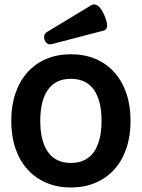

<svg xmlns="http://www.w3.org/2000/svg" viewBox="-20 -835 640 866"><path d="M299.8 -479.5Q231 -479.5 196.3 -430.4Q161.6 -381.3 161.6 -290Q161.6 -198.7 196.3 -149.4Q231 -100.1 299.8 -100.1Q368.7 -100.1 403.3 -149.4Q438 -198.7 438 -290Q438 -381.3 403.3 -430.4Q368.7 -479.5 299.8 -479.5ZM299.8 -590.3Q360.4 -590.3 409.9 -569.6Q459.5 -548.8 494.9 -509.8Q530.3 -470.7 549.6 -415Q568.8 -359.4 568.8 -290Q568.8 -220.2 549.6 -164.6Q530.3 -108.9 494.9 -70.1Q459.5 -31.2 409.9 -10.3Q360.4 10.7 299.8 10.7Q239.3 10.7 189.7 -10.3Q140.1 -31.2 104.7 -70.1Q69.3 -108.9 50 -164.6Q30.8 -220.2 30.8 -290Q30.8 -359.4 50 -415Q69.3 -470.7 104.7 -509.8Q140.1 -548.8 189.7 -569.6Q239.3 -590.3 299.8 -590.3ZM391.6 -811.5Q405.3 -819.3 420.4 -809.8Q435.5 -800.3 450.2 -767.1Q464.8 -733.4 463.1 -717Q461.4 -700.7 448.7 -697.3L214.4 -636.2Q202.6 -632.8 193.8 -638.4Q185.1 -644 181.2 -655.3Q177.2 -666 179.9 -675.5Q182.6 -685.1 192.4 -690.9Z"/></svg>

Font: Courier Prime
Style: Bold
Weight: 700
Monospace: yes
Designer: Alan Dague-Greene
Foundry: Quote-Unquote Apps
Version: Version 1.202